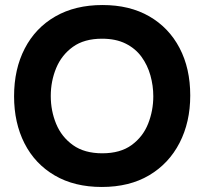

<svg xmlns="http://www.w3.org/2000/svg" viewBox="-20 -736 813 764"><path d="M385 8Q276 8 197.5 -38Q119 -84 77.5 -165.5Q36 -247 36 -353Q36 -461 78.5 -543Q121 -625 200 -670.5Q279 -716 388 -716Q496 -716 574 -671Q652 -626 694.5 -545Q737 -464 737 -356Q737 -250 694.5 -167.5Q652 -85 573.5 -38.5Q495 8 385 8ZM387 -126Q459 -126 504 -159Q549 -192 569.5 -244Q590 -296 590 -353Q590 -395 578.5 -436Q567 -477 543 -510Q519 -543 480 -562.5Q441 -582 386 -582Q315 -582 270 -549.5Q225 -517 203.5 -465Q182 -413 182 -354Q182 -295 203.5 -243Q225 -191 270.5 -158.5Q316 -126 387 -126Z"/></svg>

Font: Onest
Style: Bold
Weight: 700
Designer: Dmitri Voloshin, Andrey Kudryavtsev
Foundry: Dmitri Voloshin, Andrey Kudryavtsev
Version: Version 1.000;gftools[0.9.33]